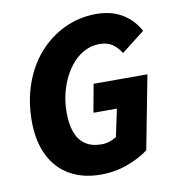

<svg xmlns="http://www.w3.org/2000/svg" viewBox="-77 -733 754 815"><g transform="rotate(-10 300.0 -325.5)"><path d="M293 12Q216 12 159.5 -20.5Q103 -53 73 -114.5Q43 -176 43 -262Q43 -348 69 -421.5Q95 -495 142 -548.5Q189 -602 253 -632.5Q317 -663 390 -663Q455 -663 501.5 -635.5Q548 -608 575 -558L475 -480Q457 -508 435.5 -521.5Q414 -535 383 -535Q351 -535 322.5 -521.5Q294 -508 271 -483.5Q248 -459 231 -426Q214 -393 204.5 -354Q195 -315 195 -272Q195 -223 207.5 -188Q220 -153 247.5 -133.5Q275 -114 319 -114Q336 -114 353 -119.5Q370 -125 383 -134L408 -252H307L329 -373H561L500 -56Q463 -28 409 -8Q355 12 293 12Z"/></g></svg>

Font: Source Code Pro ExtraLight ExtraBold
Style: Italic
Weight: 800
Italic angle: -11°
Monospace: yes
Version: Version 1.016;hotconv 1.0.116;makeotfexe 2.5.65601